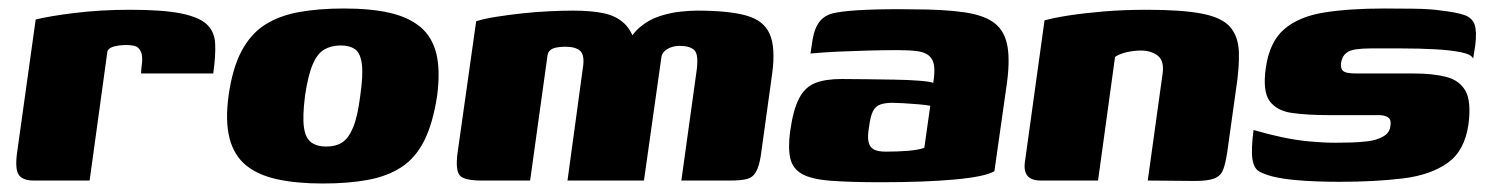

<svg xmlns="http://www.w3.org/2000/svg" viewBox="-20 -425 3503 452"><path d="M191 0H59Q34 0 24.5 -13Q15 -26 20 -64L64 -379Q95 -387 156 -394.5Q217 -402 286 -402Q363 -402 405.5 -393.5Q448 -385 466.5 -368Q485 -351 486.5 -322.5Q488 -294 482 -252H312L313 -266Q317 -291 312 -302.5Q307 -314 298 -316.5Q289 -319 278 -319Q263 -319 250 -316Q237 -313 233 -305Z M740 7Q678 7 632.5 -3Q587 -13 559 -36Q531 -59 520.5 -99Q510 -139 518 -199Q527 -264 548.5 -304.5Q570 -345 603.5 -366.5Q637 -388 683.5 -396.5Q730 -405 790 -405Q852 -405 896.5 -395Q941 -385 969 -362Q997 -339 1007 -299.5Q1017 -260 1009 -199Q999 -134 978.5 -93.5Q958 -53 925 -31.5Q892 -10 846 -1.5Q800 7 740 7ZM748 -80Q771 -80 786 -90Q801 -100 811.5 -125.5Q822 -151 828 -199Q835 -247 832 -273Q829 -299 816.5 -308.5Q804 -318 782 -318Q760 -318 743.5 -308.5Q727 -299 716 -273Q705 -247 698 -199Q692 -151 695.5 -125.5Q699 -100 712.5 -90Q726 -80 748 -80Z M1113 0Q1073 0 1062.5 -12Q1052 -24 1057 -64L1101 -375Q1120 -381 1148.5 -385.5Q1177 -390 1209 -393.5Q1241 -397 1273 -398.5Q1305 -400 1329 -400Q1371 -400 1400.5 -394Q1430 -388 1449.5 -370Q1469 -352 1478 -314L1454 -315Q1466 -344 1487 -361.5Q1508 -379 1533 -387Q1558 -395 1581 -397.5Q1604 -400 1621 -400Q1695 -400 1736.5 -388.5Q1778 -377 1792 -345Q1806 -313 1798 -253L1771 -58Q1767 -33 1759.5 -20Q1752 -7 1738 -3.5Q1724 0 1699 0H1584Q1593 -65 1602 -129.5Q1611 -194 1620 -259Q1625 -297 1614.5 -307Q1604 -317 1580 -317Q1569 -317 1559.5 -313.5Q1550 -310 1544 -304Q1538 -298 1537 -290L1496 0H1316L1352 -264Q1357 -294 1346.5 -304.5Q1336 -315 1311 -315Q1298 -315 1289 -313Q1280 -311 1275 -306.5Q1270 -302 1269 -295L1228 0Z M2055 4Q1981 4 1935.5 0.5Q1890 -3 1868 -15.5Q1846 -28 1840.5 -52Q1835 -76 1840 -115Q1847 -166 1861 -193Q1875 -220 1899 -229.5Q1923 -239 1961 -239Q1987 -239 2020.5 -238.5Q2054 -238 2086.5 -237.5Q2119 -237 2144 -235Q2169 -233 2177 -230Q2181 -255 2179 -270Q2177 -285 2167.5 -293.5Q2158 -302 2140 -304.5Q2122 -307 2094 -307Q2060 -307 2024 -306Q1988 -305 1954 -303.5Q1920 -302 1888 -299L1893 -332Q1898 -361 1911 -376Q1924 -391 1947 -395Q1972 -400 2021.5 -402Q2071 -404 2129 -403Q2203 -403 2250.5 -396Q2298 -389 2322 -370Q2346 -351 2352 -314.5Q2358 -278 2349 -219L2321 -22Q2299 -9 2228.5 -2.5Q2158 4 2055 4ZM2065 -68Q2094 -68 2118 -70Q2142 -72 2156 -77L2170 -176Q2160 -178 2142 -179.5Q2124 -181 2107 -182Q2090 -183 2081 -183Q2064 -183 2052.5 -179Q2041 -175 2035 -163Q2029 -151 2026 -127Q2022 -105 2024.5 -92Q2027 -79 2036.5 -73.5Q2046 -68 2065 -68Z M2430 0Q2386 0 2393 -45L2439 -377Q2460 -383 2495.5 -388.5Q2531 -394 2578 -398Q2625 -402 2679 -402Q2762 -402 2809 -393Q2856 -384 2875.5 -362Q2895 -340 2896.5 -303Q2898 -266 2889 -209L2869 -66Q2865 -40 2859.5 -25.5Q2854 -11 2839 -5Q2824 1 2793 1L2682 0L2717 -252Q2721 -282 2705.5 -294Q2690 -306 2666 -306Q2649 -306 2632 -302Q2615 -298 2605 -291L2565 0Z M3133 3Q3107 3 3079 2Q3051 1 3025.5 -1.5Q3000 -4 2978 -9Q2958 -14 2945 -21Q2932 -28 2928.5 -50Q2925 -72 2931 -119Q2965 -109 2998 -102Q3031 -95 3063 -92Q3095 -89 3124 -89Q3139 -89 3159.5 -89.5Q3180 -90 3200.5 -92.5Q3221 -95 3236 -103.5Q3251 -112 3253 -127Q3256 -143 3248 -148.5Q3240 -154 3226 -154H3107Q3058 -154 3022 -159Q2986 -164 2969 -187Q2952 -210 2960 -266Q2969 -327 3003.5 -356.5Q3038 -386 3097 -395.5Q3156 -405 3239 -405Q3269 -405 3308.5 -404.5Q3348 -404 3374 -400Q3409 -396 3427.5 -389.5Q3446 -383 3451.5 -367Q3457 -351 3453 -318L3448 -287Q3444 -297 3419.5 -302Q3395 -307 3358 -309Q3321 -311 3281 -311Q3241 -311 3206 -311Q3188 -311 3173 -309Q3158 -307 3149 -300Q3140 -293 3137 -277Q3136 -265 3140 -260Q3144 -255 3153 -253.5Q3162 -252 3173 -252H3309Q3353 -252 3384.5 -244Q3416 -236 3430 -211Q3444 -186 3437 -132Q3428 -70 3388 -41.5Q3348 -13 3283 -5Q3218 3 3133 3Z"/></svg>

Font: Genos ExtraBold
Style: Italic
Weight: 800
Italic angle: -8°
Version: Version 1.010